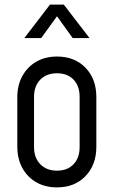

<svg xmlns="http://www.w3.org/2000/svg" viewBox="-20 -800 494 832"><path d="M227 12Q176 12 137.5 -10Q99 -32 77 -71.8Q55 -111.5 55 -164.5V-379Q55 -431 77 -470.8Q99 -510.5 137.5 -532.8Q176 -555 227 -555Q303.5 -555 350.5 -506.5Q397.5 -458 397.5 -379V-164.5Q397.5 -85.5 350.5 -36.8Q303.5 12 227 12ZM227 -60.5Q272.5 -60.5 298.8 -88.5Q325 -116.5 325 -162V-381.5Q325 -427 298.8 -454.8Q272.5 -482.5 227 -482.5Q181.5 -482.5 154.5 -454.8Q127.5 -427 127.5 -381.5V-162Q127.5 -116.5 154.5 -88.5Q181.5 -60.5 227 -60.5ZM85.5 -635 196.5 -780H256.5L368 -635H295L227 -729.5L158.5 -635Z"/></svg>

Font: Mohave Light
Style: Regular
Weight: 400
Version: Version 2.003